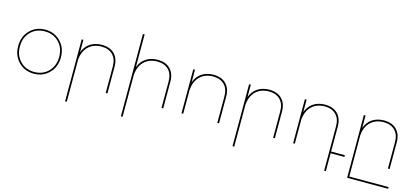

<svg xmlns="http://www.w3.org/2000/svg" viewBox="-73 -1358 4728 2180"><g transform="rotate(15 2291.0 -268.0)"><path d="M562 -259Q562 -146 490.5 -73Q419 0 311 0Q203 0 131.5 -73Q60 -146 60 -259Q60 -371 131.5 -444Q203 -517 311 -517Q419 -517 490.5 -444Q562 -371 562 -259ZM477 -430.5Q412 -497 311 -497Q210 -497 145 -430.5Q80 -364 80 -259Q80 -154 145 -87Q210 -20 311 -20Q412 -20 477 -87Q542 -154 542 -259Q542 -364 477 -430.5Z M975 -517Q1071 -517 1124.5 -463Q1178 -409 1178 -313V0H1158V-313Q1158 -400 1109.5 -448.5Q1061 -497 975 -497Q879 -495 822 -438Q765 -381 757 -281V211H737V-517H757V-371Q782 -440 838 -478Q894 -516 975 -517Z M1631 -517Q1727 -517 1780.5 -463Q1834 -409 1834 -313V0H1814V-313Q1814 -400 1765.5 -448.5Q1717 -497 1631 -497Q1535 -495 1478 -438Q1421 -381 1413 -281V211H1393V-757H1413V-371Q1438 -440 1494 -478Q1550 -516 1631 -517Z M2287 -517Q2383 -517 2436.5 -463Q2490 -409 2490 -313V0H2470V-313Q2470 -400 2421.5 -448.5Q2373 -497 2287 -497Q2191 -495 2134 -438Q2077 -381 2069 -281V0H2049V-517H2069V-371Q2094 -440 2150 -478Q2206 -516 2287 -517Z M2943 -517Q3039 -517 3092.5 -463Q3146 -409 3146 -313V0H3126V-313Q3126 -400 3077.5 -448.5Q3029 -497 2943 -497Q2847 -495 2790 -438Q2733 -381 2725 -281V211H2705V-517H2725V-371Q2750 -440 2806 -478Q2862 -516 2943 -517Z M3964 -20V0H3802V211H3782V-313Q3782 -400 3733.5 -448.5Q3685 -497 3599 -497Q3503 -495 3446 -438Q3389 -381 3381 -281V0H3361V-517H3381V-371Q3406 -440 3462 -478Q3518 -516 3599 -517Q3695 -517 3748.5 -463Q3802 -409 3802 -313V-20Z M4075 201H4537V221H4055L4054 -517H4074V-372Q4100 -441 4155.5 -478.5Q4211 -516 4292 -517Q4388 -517 4441.5 -463Q4495 -409 4495 -313V0H4475V-313Q4475 -400 4426.5 -448.5Q4378 -497 4292 -497Q4196 -495 4139 -439Q4082 -383 4074 -285Z"/></g></svg>

Font: Montserrat arm Thin
Style: Regular
Weight: 250
Designer: Julieta Ulanovsky
Foundry: Julieta Ulanovsky
Version: Version 6.000;PS 006.000;hotconv 1.0.88;makeotf.lib2.5.64775